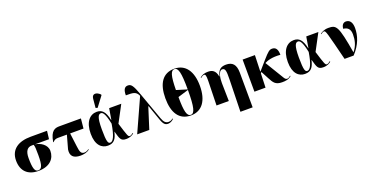

<svg xmlns="http://www.w3.org/2000/svg" viewBox="-30 -1806 5835 3008"><g transform="rotate(-20 2887.5 -301.5)"><path d="M311 10C509 10 594 -99 594 -223C594 -324 492 -391 397 -401H636L652 -536H380C174 -536 36 -448 36 -262C36 -90 135 10 311 10ZM311 0C255 0 234 -66 234 -232C234 -353 279 -401 349 -401H380C392 -369 394 -330 394 -225C394 -49 369 0 311 0Z M689 -333C709 -361 738 -373 777 -373H924L861 -147C846 -44 895 10 1016 10C1063 10 1125 0 1166 -36L1161 -45C1148 -31 1119 -15 1086 -15C1030 -15 1018 -57 1007 -145L978 -373H1201L1217 -536H860C787 -536 712 -521 682 -336Z M1520 -602 1644 -767V-779C1589 -836 1511 -847 1503 -762L1489 -612ZM1471 10C1575 10 1612 -48 1639 -161H1641C1677 -33 1685 10 1776 10C1844 10 1883 -16 1906 -36L1901 -45C1880 -26 1860 -15 1843 -15C1816 -15 1808 -39 1741 -256L1890 -536H1688L1657 -351H1654C1621 -504 1568 -549 1483 -549C1370 -549 1279 -455 1279 -257C1279 -65 1369 10 1471 10ZM1521 -22C1486 -22 1466 -49 1466 -264C1466 -476 1500 -506 1539 -506C1566 -506 1602 -483 1641 -295C1610 -102 1569 -22 1521 -22Z M1960 0H2162L2274 -353H2280L2368 -101C2400 -9 2428 10 2477 10C2511 10 2552 -14 2569 -36L2564 -45C2550 -33 2530 -15 2491 -15C2445 -15 2415 -42 2390 -113L2226 -569C2163 -744 2136 -770 2082 -770C2030 -770 2002 -729 2002 -635C2122 -635 2172 -635 2210 -552Z M2856 10C3043 10 3144 -137 3144 -378C3144 -620 3043 -768 2857 -768C2660 -768 2568 -620 2568 -379C2568 -137 2660 10 2856 10ZM2945 -391 2768 -445C2771 -684 2796 -761 2857 -761C2919 -761 2945 -675 2945 -391ZM2856 0C2793 0 2768 -85 2768 -328L2945 -382C2945 -94 2919 0 2856 0Z M3601 221H3805L3802 -360C3801 -494 3747 -551 3640 -551C3552 -551 3504 -513 3484 -413H3479C3460 -519 3403 -543 3338 -543C3279 -543 3237 -529 3200 -497L3205 -488C3231 -511 3247 -518 3263 -518C3284 -518 3295 -501 3293 -406L3283 0H3488L3482 -301C3480 -380 3499 -502 3558 -502C3611 -502 3617 -453 3614 -317Z M3915 0H4100L4108 -235L4123 -253L4189 -128C4236 -39 4263 10 4375 10C4434 10 4482 5 4530 -36L4525 -45C4504 -24 4485 -15 4469 -15C4448 -15 4435 -26 4420 -50L4230 -363C4278 -390 4366 -415 4495 -404C4495 -483 4472 -539 4405 -539C4361 -539 4337 -522 4240 -411L4109 -261L4118 -536H3913Z M4757 10C4861 10 4898 -48 4925 -161H4927C4963 -33 4971 10 5062 10C5130 10 5169 -16 5192 -36L5187 -45C5166 -26 5146 -15 5129 -15C5102 -15 5094 -39 5027 -256L5176 -536H4974L4943 -351H4940C4907 -504 4854 -549 4769 -549C4656 -549 4565 -455 4565 -257C4565 -65 4655 10 4757 10ZM4807 -22C4772 -22 4752 -49 4752 -264C4752 -476 4786 -506 4825 -506C4852 -506 4888 -483 4927 -295C4896 -102 4855 -22 4807 -22Z M5418 0H5569C5696 -136 5738 -274 5738 -398C5738 -490 5702 -544 5637 -544C5599 -544 5563 -520 5559 -450C5624 -444 5673 -411 5673 -316C5673 -226 5656 -136 5584 -48C5505 -516 5476 -543 5343 -543C5272 -543 5228 -515 5203 -495L5209 -488C5233 -509 5249 -515 5261 -515C5291 -515 5298 -478 5418 0Z"/></g></svg>

Font: Noto Serif Display Black
Style: Regular
Weight: 900
Designer: Monotype Design Team
Foundry: Monotype Imaging Inc.
Version: Version 2.009